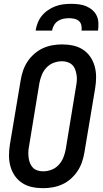

<svg xmlns="http://www.w3.org/2000/svg" viewBox="-20 -975 540 1003"><path d="M205 8Q175 8 147 2Q119 -4 96 -19Q73 -34 57.5 -56.5Q42 -79 34.5 -106Q27 -133 27 -162.5Q27 -192 32 -222L88 -556Q92 -581 100.5 -606Q109 -631 123.5 -653Q138 -675 159 -693.5Q180 -712 204 -723Q228 -734 253.5 -738.5Q279 -743 304 -743Q334 -743 362 -737Q390 -731 413 -716Q436 -701 451.5 -678.5Q467 -656 474.5 -629Q482 -602 482 -572.5Q482 -543 477 -513L421 -179Q417 -154 408.5 -129Q400 -104 385.5 -82Q371 -60 350.5 -41.5Q330 -23 305.5 -12Q281 -1 255.5 3.5Q230 8 205 8ZM205 -80Q227 -80 248.5 -88Q270 -96 286 -113Q302 -130 310.5 -151Q319 -172 323 -193L378 -528Q381 -543 381.5 -558Q382 -573 379.5 -587Q377 -601 372 -614Q367 -627 357 -636.5Q347 -646 333 -650.5Q319 -655 304 -655Q282 -655 260.5 -647Q239 -639 223 -622Q207 -605 198.5 -584Q190 -563 186 -542L131 -207Q128 -192 128 -177Q128 -162 130 -148Q132 -134 137.5 -121Q143 -108 152.5 -98.5Q162 -89 176 -84.5Q190 -80 205 -80ZM166 -815Q169 -835 177 -855.5Q185 -876 199 -893Q213 -910 231.5 -922.5Q250 -935 270 -942.5Q290 -950 311 -952.5Q332 -955 352 -955Q372 -955 392 -952.5Q412 -950 430 -942.5Q448 -935 462.5 -922.5Q477 -910 485 -893Q493 -876 494 -855.5Q495 -835 492 -815H406Q408 -829 405 -843Q402 -857 392 -865.5Q382 -874 368 -877Q354 -880 340 -880Q326 -880 311 -877Q296 -874 283 -865.5Q270 -857 262 -843Q254 -829 252 -815Z"/></svg>

Font: Iosevka Semibold
Style: Italic
Weight: 600
Italic angle: -9°
Monospace: yes
Designer: Belleve Invis
Foundry: Belleve Invis
Version: Version 32.5.0; ttfautohint (v1.8.4)